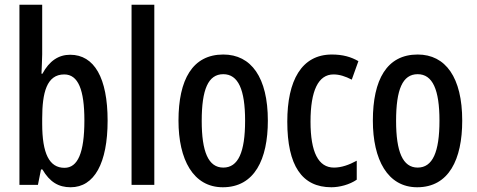

<svg xmlns="http://www.w3.org/2000/svg" viewBox="-20 -780 2011 810"><path d="M158 -551V-760H62V0H140L153 -65H159C190 -12 227 10 278 10C378 10 434 -92 434 -271C434 -451 378 -549 276 -549C227 -549 188 -523 159 -469H155C156 -502 158 -530 158 -551ZM251 -466C310 -466 336 -401 336 -272C336 -135 308 -72 252 -72C188 -72 158 -132 158 -258V-280C158 -389 177 -466 251 -466Z M631 0V-760H535V0Z M1110 -271C1110 -453 1040 -550 922 -550C792 -550 733 -444 733 -271C733 -107 795 10 920 10C1054 10 1110 -108 1110 -271ZM831 -270C831 -402 858 -467 922 -467C985 -467 1014 -402 1014 -271C1014 -138 985 -73 922 -73C859 -73 831 -140 831 -270Z M1378 10C1412 10 1455 -1 1485 -22V-102C1452 -84 1420 -73 1389 -73C1323 -73 1290 -138 1290 -267C1290 -398 1323 -466 1387 -466C1412 -466 1437 -458 1464 -444L1492 -522C1461 -540 1426 -550 1380 -550C1252 -550 1192 -440 1192 -267C1192 -81 1254 10 1378 10Z M1930 -271C1930 -453 1860 -550 1742 -550C1612 -550 1553 -444 1553 -271C1553 -107 1615 10 1740 10C1874 10 1930 -108 1930 -271ZM1651 -270C1651 -402 1678 -467 1742 -467C1805 -467 1834 -402 1834 -271C1834 -138 1805 -73 1742 -73C1679 -73 1651 -140 1651 -270Z"/></svg>

Font: Noto Sans Lao ExtraCondensed Medium
Style: Regular
Weight: 500
Width: 2
Designer: Monotype Design Team
Foundry: Monotype Imaging Inc.
Version: Version 2.003